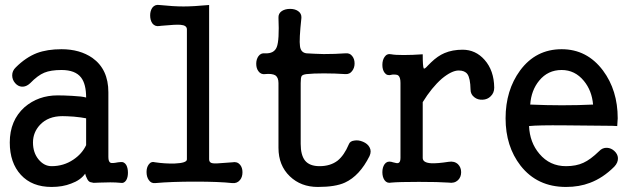

<svg xmlns="http://www.w3.org/2000/svg" viewBox="-20 -738 2540 776"><path d="M324.2 -36.1Q326.2 -26.4 332 -15.6Q336.9 -4.9 344.7 -2L358.4 1L382.8 0Q412.1 -1 425.8 -1Q448.2 -1 467.8 1Q481.4 3.9 490.2 -9.8Q497.1 -21.5 497.1 -40Q497.1 -58.6 490.2 -71.3Q481.4 -85 467.8 -83L457 -82Q432.6 -77.1 426.8 -80.1Q418 -84 418 -103.5V-365.2Q418 -458 353.5 -503.9Q302.7 -539.1 228.5 -539.1Q170.9 -539.1 128.9 -523.4Q84 -505.9 43.9 -465.8Q29.3 -452.1 29.3 -433.6Q29.3 -416 41 -402.3Q52.7 -388.7 68.4 -387.7Q85.9 -386.7 101.6 -401.4Q132.8 -433.6 159.2 -444.3Q185.5 -455.1 228.5 -455.1Q284.2 -455.1 307.6 -424.8Q328.1 -398.4 328.1 -343.8Q312.5 -348.6 271.5 -350.6Q237.3 -352.5 212.9 -352.5Q134.8 -352.5 79.1 -304.7Q19.5 -251 19.5 -162.1Q19.5 -80.1 64.5 -31.2Q109.4 17.6 188.5 17.6Q233.4 17.6 267.6 3.9Q305.7 -9.8 324.2 -36.1ZM328.1 -151.4Q311.5 -116.2 276.4 -92.8Q237.3 -66.4 188.5 -66.4Q158.2 -66.4 135.7 -93.8Q113.3 -121.1 113.3 -162.1Q113.3 -203.1 141.6 -233.4Q174.8 -268.6 232.4 -268.6Q249 -268.6 278.3 -266.6Q309.6 -263.7 328.1 -259.8Z M735.4 -619.1V-93.8Q735.4 -79.1 685.5 -77.1Q646.5 -76.2 607.4 -82Q590.8 -86.9 581.1 -73.2Q572.3 -61.5 572.3 -43Q572.3 -23.4 581.1 -10.7Q590.8 3.9 607.4 2Q671.9 -3.9 768.6 -3.9Q866.2 -3.9 918.9 2Q938.5 3.9 950.2 -10.7Q960 -22.5 960 -42Q960 -60.5 950.2 -72.3Q938.5 -85.9 918.9 -82L892.6 -80.1Q850.6 -76.2 839.8 -78.1Q825.2 -80.1 825.2 -93.8V-717.8Q760.7 -711.9 721.7 -711.9Q681.6 -711.9 624 -717.8Q606.4 -720.7 595.7 -707Q586.9 -694.3 586.9 -675.8Q586.9 -656.2 595.7 -643.6Q606.4 -629.9 624 -632.8L631.8 -633.8Q693.4 -639.6 710 -637.7Q735.4 -635.7 735.4 -619.1Z M1105.5 -402.3V-140.6Q1105.5 -69.3 1151.4 -25.4Q1196.3 17.6 1264.6 17.6Q1335.9 17.6 1374 0Q1433.6 -27.3 1473.6 -107.4Q1482.4 -127 1473.6 -142.6Q1465.8 -157.2 1447.3 -165Q1428.7 -172.9 1412.1 -169.9Q1394.5 -168 1389.6 -154.3Q1371.1 -110.4 1344.7 -88.9Q1315.4 -66.4 1271.5 -66.4Q1231.4 -66.4 1212.9 -88.9Q1195.3 -111.3 1195.3 -156.2V-402.3Q1195.3 -424.8 1199.2 -430.7Q1203.1 -436.5 1218.8 -438.5Q1245.1 -441.4 1289.1 -441.4Q1334 -441.4 1376 -438.5Q1393.6 -437.5 1403.3 -451.2Q1413.1 -463.9 1413.1 -481.4Q1413.1 -500 1403.3 -511.7Q1393.6 -524.4 1376 -522.5Q1335 -519.5 1288.1 -519.5Q1249 -520.5 1218.8 -522.5Q1195.3 -525.4 1192.4 -551.8Q1188.5 -576.2 1198.2 -666Q1199.2 -683.6 1184.6 -693.4Q1171.9 -702.1 1152.3 -702.1Q1132.8 -702.1 1119.1 -693.4Q1104.5 -683.6 1105.5 -666Q1109.4 -575.2 1098.6 -547.9Q1087.9 -520.5 1050.8 -522.5Q1034.2 -524.4 1024.4 -510.7Q1015.6 -498 1015.6 -480.5Q1015.6 -461.9 1024.4 -450.2Q1034.2 -436.5 1050.8 -438.5Q1079.1 -441.4 1092.8 -433.6Q1105.5 -424.8 1105.5 -402.3Z M1598.6 -403.3V-99.6Q1598.6 -82 1589.8 -79.1Q1585 -77.1 1568.4 -82L1561.5 -84Q1543.9 -87.9 1534.2 -74.2Q1525.4 -61.5 1525.4 -42Q1525.4 -22.5 1534.2 -9.8Q1543.9 3.9 1561.5 0Q1590.8 -2.9 1672.9 -2.9Q1753.9 -2.9 1793 0Q1816.4 3.9 1831.1 -9.8Q1843.8 -22.5 1843.8 -42Q1843.8 -61.5 1831.1 -74.2Q1816.4 -87.9 1793 -84Q1748 -77.1 1723.6 -78.1Q1688.5 -80.1 1688.5 -99.6V-325.2Q1724.6 -383.8 1765.6 -419.9Q1805.7 -453.1 1834 -453.1Q1858.4 -453.1 1869.1 -438.5Q1880.9 -421.9 1881.8 -376Q1881.8 -356.4 1897.5 -344.7Q1911.1 -334 1930.7 -335Q1950.2 -335.9 1962.9 -348.6Q1977.5 -362.3 1977.5 -383.8Q1976.6 -453.1 1938.5 -496.1Q1902.3 -537.1 1849.6 -537.1Q1808.6 -537.1 1776.4 -523.4Q1749 -511.7 1722.7 -486.3L1709 -472.7Q1695.3 -457 1692.4 -461.9Q1688.5 -469.7 1688.5 -518.6Q1646.5 -515.6 1611.3 -515.6Q1576.2 -515.6 1561.5 -518.6Q1543.9 -522.5 1534.2 -507.8Q1525.4 -495.1 1525.4 -475.6Q1525.4 -456.1 1534.2 -444.3Q1543.9 -430.7 1561.5 -435.5L1564.5 -436.5Q1583 -437.5 1588.9 -433.6Q1598.6 -426.8 1598.6 -403.3Z M2250 -539.1Q2145.5 -539.1 2082 -453.1Q2023.4 -373 2023.4 -259.8Q2023.4 -146.5 2084 -68.4Q2151.4 17.6 2267.6 17.6Q2321.3 17.6 2364.3 1Q2417 -18.6 2462.9 -64.5Q2478.5 -81.1 2477.5 -99.6Q2476.6 -115.2 2462.9 -127.9Q2450.2 -139.6 2433.6 -140.6Q2415 -141.6 2401.4 -127Q2366.2 -92.8 2337.9 -80.1Q2308.6 -66.4 2267.6 -66.4Q2202.1 -66.4 2160.2 -116.2Q2121.1 -162.1 2118.2 -228.5Q2155.3 -232.4 2260.7 -231.4Q2322.3 -231.4 2454.1 -229.5L2474.6 -228.5L2476.6 -259.8Q2476.6 -373 2417 -453.1Q2352.5 -539.1 2250 -539.1ZM2250 -455.1Q2303.7 -455.1 2339.8 -411.1Q2372.1 -372.1 2377 -315.4Q2318.4 -312.5 2251 -312.5Q2189.5 -312.5 2123 -315.4Q2127 -373 2159.2 -412.1Q2194.3 -455.1 2250 -455.1Z"/></svg>

Font: GungsuhChe
Style: Regular
Weight: 400
Monospace: yes
Version: Version 2.21